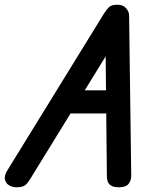

<svg xmlns="http://www.w3.org/2000/svg" viewBox="-42 -792 648 812"><path d="M27 0Q11 0 -3 -8Q-17 -16 -21 -32.5Q-25 -49 -10 -73L398 -735Q409 -752 419 -762Q429 -772 454 -772Q479 -772 491.5 -757Q504 -742 504 -727L513 -50Q513 -28 501.5 -14Q490 0 461 0Q438 0 427 -7.5Q416 -15 413 -26Q410 -37 410 -47L404 -645L453 -632L87 -37Q73 -14 62 -7Q51 0 27 0ZM203 -312 258 -410H459L461 -312Z"/></svg>

Font: Edu TAS Beginner SemiBold
Style: Regular
Weight: 600
Version: Version 1.003